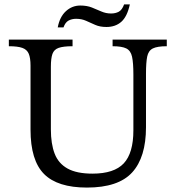

<svg xmlns="http://www.w3.org/2000/svg" viewBox="-20 -836 792 868"><path d="M373 12Q240 12 179 -49.5Q118 -111 118 -250V-539Q118 -574 110 -593Q102 -612 81 -619.5Q60 -627 20 -627V-657H308V-627Q266 -627 245 -619.5Q224 -612 217 -592Q210 -572 210 -534V-251Q210 -186 227 -141.5Q244 -97 285.5 -74Q327 -51 398 -51Q496 -51 539.5 -97.5Q583 -144 583 -247V-499Q583 -552 577 -579.5Q571 -607 551 -617Q531 -627 489 -627V-657H734V-627Q691 -627 671 -617Q651 -607 645.5 -580.5Q640 -554 640 -502V-261Q640 -125 577.5 -56.5Q515 12 373 12ZM267 -712H241Q250 -760 278 -785.5Q306 -811 343 -811Q373 -811 395.5 -802Q418 -793 438.5 -784Q459 -775 482 -775Q502 -775 517 -783Q532 -791 541 -816H567Q555 -761 528.5 -737.5Q502 -714 461 -714Q432 -714 410.5 -723.5Q389 -733 369 -742Q349 -751 324 -751Q305 -751 290 -743Q275 -735 267 -712Z"/></svg>

Font: STIX Two Text
Style: Regular
Weight: 400
Designer: Ross Mills, John Hudson & Paul Hanslow, Tiro Typeworks Ltd; with prior portions MicroPress Inc., and Coen Hoffman.
Foundry: Tiro Typeworks Ltd
Version: Version 2.13 b171